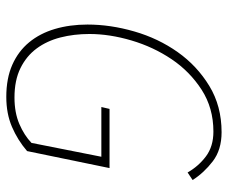

<svg xmlns="http://www.w3.org/2000/svg" viewBox="-77 -635 724 610"><g transform="rotate(90 285.0 -330.0)"><path d="M288 12Q229 12 186 -7Q143 -26 114.5 -60.5Q86 -95 72 -142.5Q58 -190 58 -246Q58 -319 80 -395Q102 -471 145.5 -532.5Q189 -594 253 -633Q317 -672 400 -672Q456 -672 492.5 -644Q529 -616 552 -580L528 -564Q508 -599 476.5 -622.5Q445 -646 398 -646Q323 -646 265 -608.5Q207 -571 168 -513Q129 -455 108.5 -385.5Q88 -316 88 -252Q88 -203 99 -160Q110 -117 134 -84.5Q158 -52 196.5 -33Q235 -14 290 -14Q338 -14 374 -29.5Q410 -45 434 -68L478 -290H320L326 -316H514L460 -54Q425 -24 383 -6Q341 12 288 12Z"/></g></svg>

Font: TypoPRO Source Sans Pro
Style: Italic
Weight: 200
Italic angle: -11°
Designer: Paul D. Hunt
Foundry: Adobe Systems Incorporated
Version: Version 1.075;PS 2.000;hotconv 1.0.86;makeotf.lib2.5.63406